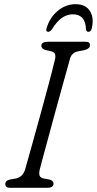

<svg xmlns="http://www.w3.org/2000/svg" viewBox="-20 -900 464 920"><path d="M170 -86Q166 -66.5 170.2 -57.2Q174.5 -48 188 -45L216 -40Q237 -34.5 236.5 -19.5Q236.5 -10 228.2 -5Q220 0 208 0H29Q5.5 0 5.5 -18Q5 -35 29 -40L55 -44.5Q88.5 -51 100 -87Q104 -101 114.8 -139.2Q125.5 -177.5 140.2 -230.2Q155 -283 171 -341.2Q187 -399.5 201.8 -454.5Q216.5 -509.5 227.8 -552.2Q239 -595 243.5 -615.5Q247 -631.5 243.5 -641.2Q240 -651 224.5 -654.5L199.5 -660Q178 -666 178 -681Q178 -700 211.5 -700H388.5Q401.5 -700 406.2 -696Q411 -692 411 -683.5Q411 -666.5 385 -660L354 -654Q324 -648 315.5 -619Q309.5 -596.5 297 -552.2Q284.5 -508 269 -451.5Q253.5 -395 237.2 -335.5Q221 -276 206.8 -223.2Q192.5 -170.5 182.5 -133.8Q172.5 -97 170 -86ZM329 -831.5Q272 -831.5 229 -759.5Q219.5 -747.5 211.5 -747.5Q197.5 -747.5 203.5 -766Q219 -817 257.2 -848.5Q295.5 -880 342 -880Q389 -880 410.2 -848.2Q431.5 -816.5 420 -765.5Q416.5 -747.5 403 -747.5Q394 -747.5 392 -759.5Q389.5 -831.5 329 -831.5Z"/></svg>

Font: Fraunces 72pt SuperSoft Light
Style: Italic
Weight: 300
Italic angle: -16°
Version: Version 1.000;[b76b70a41]